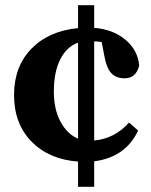

<svg xmlns="http://www.w3.org/2000/svg" viewBox="-20 -673 582 738"><path d="M280 -140V-509Q237 -494 212 -445.5Q187 -397 187 -321Q187 -252 213 -204.5Q239 -157 280 -140ZM342 -514V-133Q421 -140 476 -202L511 -171Q462 -68 342 -53V45H280V-52Q169 -60 101.5 -128.5Q34 -197 34 -308Q34 -417 100.5 -485.5Q167 -554 280 -565V-653H342V-566Q415 -560 462.5 -520Q510 -480 515 -421Q503 -372 459 -372Q427 -372 408.5 -391Q390 -410 381 -458L371 -511Q358 -514 342 -514Z"/></svg>

Font: TypoPRO Source Serif Pro
Style: Bold
Weight: 700
Designer: Frank Grießhammer
Foundry: Adobe Systems Incorporated
Version: Version 1.017;PS 1.0;hotconv 1.0.79;makeotf.lib2.5.61930